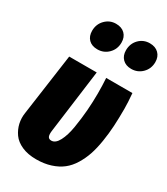

<svg xmlns="http://www.w3.org/2000/svg" viewBox="-201 -894 874 1003"><g transform="rotate(30 236.0 -393.0)"><path d="M175.8 -639.2Q142.1 -639.2 123 -658.4Q104 -677.7 104 -710Q104 -750 130.6 -777.1Q157.2 -804.2 194.8 -804.2Q229 -804.2 248.5 -784.9Q268.1 -765.6 268.1 -732.9Q268.1 -692.9 241.2 -666Q214.4 -639.2 175.8 -639.2ZM379.9 -639.2Q346.7 -639.2 327.4 -658.7Q308.1 -678.2 308.1 -710Q308.1 -750.5 334.2 -777.3Q360.4 -804.2 398.9 -804.2Q432.6 -804.2 452.4 -784.7Q472.2 -765.1 472.2 -732.9Q472.2 -692.9 445.3 -666Q418.5 -639.2 379.9 -639.2ZM449.2 -533.2Q454.1 -478 454.1 -441.9Q454.1 -383.8 451.4 -336.7Q448.7 -289.6 440.9 -240.7Q433.1 -191.9 420.7 -154.8Q408.2 -117.7 387.7 -84Q367.2 -50.3 339.4 -28.6Q311.5 -6.8 272.7 5.6Q233.9 18.1 186 18.1Q136.2 18.1 99.6 2Q63 -14.2 43.9 -41Q24.9 -67.9 17.8 -99.1Q10.7 -130.4 16.1 -164.1L67.9 -533.2H233.9L184.1 -155.8Q180.2 -129.9 185.3 -117.9Q190.4 -106 206.1 -106Q231 -106 249.3 -140.6Q267.6 -175.3 276.6 -230.2Q285.6 -285.2 289.8 -337.9Q293.9 -390.6 293.9 -441.9Q293.9 -491.2 291 -533.2Z"/></g></svg>

Font: Fira Sans Compressed ExtraBold
Style: Italic
Weight: 800
Width: 3
Italic angle: -8°
Designer: Carrois Corporate & Edenspiekermann AG
Foundry: Carrois Corporate GbR & Edenspiekermann AG
Version: Version 4.203;PS 004.203;hotconv 1.0.88;makeotf.lib2.5.64775